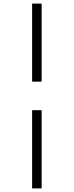

<svg xmlns="http://www.w3.org/2000/svg" viewBox="-20 -857 411 1070"><path d="M212 -837V-402H159V-837ZM212 -243V193H159V-243Z"/></svg>

Font: BioRhyme Expanded Light
Style: Regular
Weight: 300
Width: 7
Designer: Aoife Mooney
Foundry: Aoife Mooney Type
Version: Version 1.001